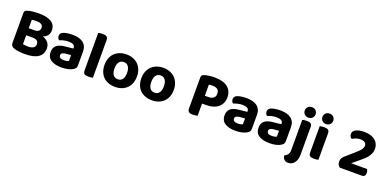

<svg xmlns="http://www.w3.org/2000/svg" viewBox="-7 -1674 5711 2842"><g transform="rotate(20 2848.5 -253.0)"><path d="M555 -449Q555 -404 530.5 -371.5Q506 -339 460 -321Q518 -302 547 -265Q576 -228 576 -176Q576 -79 504.5 -32Q433 15 298 15Q280 15 257.5 14Q235 13 211.5 10.5Q188 8 164.5 3.5Q141 -1 122 -8Q70 -27 70 -76V-552Q70 -572 80.5 -583Q91 -594 111 -600Q144 -611 193 -616.5Q242 -622 294 -622Q419 -622 487 -579.5Q555 -537 555 -449ZM416 -183Q416 -254 325 -254H222V-114Q238 -110 262 -108Q286 -106 308 -106Q356 -106 386 -124.5Q416 -143 416 -183ZM222 -365H315Q354 -365 376 -383Q398 -401 398 -436Q398 -468 372.5 -485.5Q347 -503 296 -503Q277 -503 256 -501.5Q235 -500 222 -498Z M871 -97Q893 -97 914.5 -101.5Q936 -106 947 -113V-205L865 -198Q833 -195 813.5 -183.5Q794 -172 794 -149Q794 -125 812 -111Q830 -97 871 -97ZM865 -496Q917 -496 959.5 -485.5Q1002 -475 1032 -453Q1062 -431 1078.5 -397Q1095 -363 1095 -317V-91Q1095 -65 1081.5 -49.5Q1068 -34 1049 -23Q1018 -4 973 6Q928 16 871 16Q768 16 707 -23.5Q646 -63 646 -144Q646 -213 687 -249Q728 -285 813 -294L946 -308V-319Q946 -351 920 -366Q894 -381 845 -381Q807 -381 770.5 -372Q734 -363 705 -351Q693 -359 684.5 -375.5Q676 -392 676 -411Q676 -455 722 -474Q751 -485 789.5 -490.5Q828 -496 865 -496Z M1296 7Q1251 7 1231.5 -7.5Q1212 -22 1212 -64V-651Q1222 -654 1240.5 -657Q1259 -660 1281 -660Q1325 -660 1345 -645Q1365 -630 1365 -588V-1Q1354 2 1336 4.5Q1318 7 1296 7Z M1972 -241Q1972 -182 1954 -134.5Q1936 -87 1902.5 -54Q1869 -21 1822 -3Q1775 15 1717 15Q1659 15 1611.5 -2.5Q1564 -20 1530.5 -53Q1497 -86 1479 -133.5Q1461 -181 1461 -241Q1461 -299 1479.5 -346.5Q1498 -394 1531.5 -427Q1565 -460 1612.5 -478Q1660 -496 1717 -496Q1774 -496 1821 -478Q1868 -460 1901.5 -426.5Q1935 -393 1953.5 -346Q1972 -299 1972 -241ZM1717 -376Q1670 -376 1644 -341Q1618 -306 1618 -241Q1618 -174 1643.5 -139.5Q1669 -105 1717 -105Q1765 -105 1790.5 -140Q1816 -175 1816 -241Q1816 -305 1790 -340.5Q1764 -376 1717 -376Z M2552 -241Q2552 -182 2534 -134.5Q2516 -87 2482.5 -54Q2449 -21 2402 -3Q2355 15 2297 15Q2239 15 2191.5 -2.5Q2144 -20 2110.5 -53Q2077 -86 2059 -133.5Q2041 -181 2041 -241Q2041 -299 2059.5 -346.5Q2078 -394 2111.5 -427Q2145 -460 2192.5 -478Q2240 -496 2297 -496Q2354 -496 2401 -478Q2448 -460 2481.5 -426.5Q2515 -393 2533.5 -346Q2552 -299 2552 -241ZM2297 -376Q2250 -376 2224 -341Q2198 -306 2198 -241Q2198 -174 2223.5 -139.5Q2249 -105 2297 -105Q2345 -105 2370.5 -140Q2396 -175 2396 -241Q2396 -305 2370 -340.5Q2344 -376 2297 -376Z M3014 -194V-1Q3003 2 2983 4.5Q2963 7 2941 7Q2894 7 2875.5 -9Q2857 -25 2857 -67V-552Q2857 -572 2867.5 -583Q2878 -594 2898 -600Q2914 -606 2934.5 -610Q2955 -614 2976.5 -617Q2998 -620 3019.5 -621Q3041 -622 3060 -622Q3196 -622 3266 -564.5Q3336 -507 3336 -407Q3336 -359 3318.5 -319.5Q3301 -280 3268 -252Q3235 -224 3187.5 -209Q3140 -194 3080 -194ZM3070 -317Q3119 -317 3148 -339.5Q3177 -362 3177 -407Q3177 -496 3071 -496Q3053 -496 3039.5 -495Q3026 -494 3013 -492V-317Z M3611 -97Q3633 -97 3654.5 -101.5Q3676 -106 3687 -113V-205L3605 -198Q3573 -195 3553.5 -183.5Q3534 -172 3534 -149Q3534 -125 3552 -111Q3570 -97 3611 -97ZM3605 -496Q3657 -496 3699.5 -485.5Q3742 -475 3772 -453Q3802 -431 3818.5 -397Q3835 -363 3835 -317V-91Q3835 -65 3821.5 -49.5Q3808 -34 3789 -23Q3758 -4 3713 6Q3668 16 3611 16Q3508 16 3447 -23.5Q3386 -63 3386 -144Q3386 -213 3427 -249Q3468 -285 3553 -294L3686 -308V-319Q3686 -351 3660 -366Q3634 -381 3585 -381Q3547 -381 3510.5 -372Q3474 -363 3445 -351Q3433 -359 3424.5 -375.5Q3416 -392 3416 -411Q3416 -455 3462 -474Q3491 -485 3529.5 -490.5Q3568 -496 3605 -496Z M4146 -97Q4168 -97 4189.5 -101.5Q4211 -106 4222 -113V-205L4140 -198Q4108 -195 4088.5 -183.5Q4069 -172 4069 -149Q4069 -125 4087 -111Q4105 -97 4146 -97ZM4140 -496Q4192 -496 4234.5 -485.5Q4277 -475 4307 -453Q4337 -431 4353.5 -397Q4370 -363 4370 -317V-91Q4370 -65 4356.5 -49.5Q4343 -34 4324 -23Q4293 -4 4248 6Q4203 16 4146 16Q4043 16 3982 -23.5Q3921 -63 3921 -144Q3921 -213 3962 -249Q4003 -285 4088 -294L4221 -308V-319Q4221 -351 4195 -366Q4169 -381 4120 -381Q4082 -381 4045.5 -372Q4009 -363 3980 -351Q3968 -359 3959.5 -375.5Q3951 -392 3951 -411Q3951 -455 3997 -474Q4026 -485 4064.5 -490.5Q4103 -496 4140 -496Z M4643 16Q4643 64 4631.5 97.5Q4620 131 4601 153Q4582 175 4557.5 185Q4533 195 4506 195Q4466 195 4444 170.5Q4422 146 4420 110Q4456 93 4473 68.5Q4490 44 4490 0V-475Q4501 -478 4519 -481Q4537 -484 4559 -484Q4604 -484 4623.5 -469Q4643 -454 4643 -412ZM4477 -619Q4477 -653 4501 -677Q4525 -701 4563 -701Q4601 -701 4624.5 -677Q4648 -653 4648 -619Q4648 -584 4624.5 -560Q4601 -536 4563 -536Q4525 -536 4501 -560Q4477 -584 4477 -619Z M4917 -1Q4907 2 4889 4.5Q4871 7 4849 7Q4804 7 4784.5 -7.5Q4765 -22 4765 -64V-475Q4775 -478 4793 -481Q4811 -484 4833 -484Q4878 -484 4897.5 -469Q4917 -454 4917 -412ZM4756 -619Q4756 -653 4779.5 -677Q4803 -701 4841 -701Q4879 -701 4902.5 -677Q4926 -653 4926 -619Q4926 -584 4902.5 -560Q4879 -536 4841 -536Q4803 -536 4779.5 -560Q4756 -584 4756 -619Z M5237 -525Q5237 -572 5286.5 -597Q5336 -622 5416 -622Q5473 -622 5517 -608Q5561 -594 5590 -569.5Q5619 -545 5634 -511.5Q5649 -478 5649 -439Q5649 -385 5619.5 -335Q5590 -285 5527 -233L5390 -119H5641Q5646 -110 5651 -94Q5656 -78 5656 -61Q5656 -29 5642 -14.5Q5628 0 5604 0H5255Q5214 -28 5214 -84Q5214 -114 5226.5 -135.5Q5239 -157 5255 -171L5401 -299Q5454 -345 5474 -374.5Q5494 -404 5494 -430Q5494 -462 5470 -480.5Q5446 -499 5401 -499Q5359 -499 5327.5 -486.5Q5296 -474 5274 -459Q5259 -470 5248 -486Q5237 -502 5237 -525Z"/></g></svg>

Font: Baloo Paaji 2
Style: Bold
Weight: 700
Designer: Shuchita Grover, Noopur Datye and Ek Type
Foundry: Ek Type
Version: Version 1.640;hotconv 1.0.111;makeotfexe 2.5.65597; ttfautoh